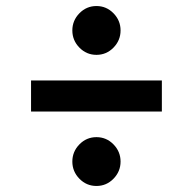

<svg xmlns="http://www.w3.org/2000/svg" viewBox="-20 -677 640 637"><path d="M300 -495Q267 -495 243.5 -519Q220 -543 220 -576Q220 -609 243.5 -633Q267 -657 300 -657Q333 -657 356.5 -633Q380 -609 380 -576Q380 -543 356.5 -519Q333 -495 300 -495ZM83 -307V-410H517V-307ZM300 -60Q267 -60 243.5 -84Q220 -108 220 -141Q220 -174 243.5 -198Q267 -222 300 -222Q333 -222 356.5 -198Q380 -174 380 -141Q380 -108 356.5 -84Q333 -60 300 -60Z"/></svg>

Font: Red Hat Display
Style: Bold
Weight: 700
Designer: Pentagram, MCKL
Foundry: Pentagram, MCKL
Version: Version 1.023; ttfautohint (v1.8.3)